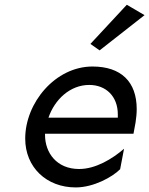

<svg xmlns="http://www.w3.org/2000/svg" viewBox="-20 -780 633 814"><path d="M358.4 -419.9C428.7 -419.9 479.5 -372.1 479.5 -294.9V-281.2H185.5C211.9 -358.4 277.3 -419.9 358.4 -419.9ZM372.1 -498C214.8 -498 86.9 -344.7 86.9 -192.4C86.9 -70.3 177.7 14.6 300.8 14.6C377 14.6 456.1 -29.3 489.3 -62.5L505.9 -149.4C456.1 -106.4 385.7 -63.5 315.4 -63.5C220.7 -63.5 170.9 -131.8 170.9 -208V-212.9H545.9L554.7 -260.7C557.6 -280.3 559.6 -298.8 559.6 -317.4C559.6 -433.6 493.2 -498 372.1 -498ZM402.3 -566.4 592.8 -715.8 517.6 -759.8 363.3 -593.8Z"/></svg>

Font: Sen-gleads
Style: Italic
Weight: 400
Designer: Kosal Sen, Philatype
Foundry: Philatype
Version: Version 1.004; ttfautohint (v1.8.3)